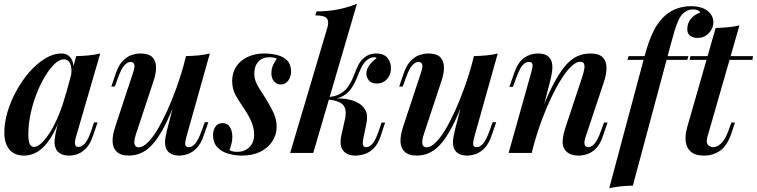

<svg xmlns="http://www.w3.org/2000/svg" viewBox="-20 -815 4032 1023"><path d="M161 -32Q179 -32 202 -53.5Q225 -75 249 -114Q273 -153 295 -207Q317 -261 333 -325L312 -217Q283 -132 250.5 -81Q218 -30 182.5 -8Q147 14 109 14Q55 14 29 -19.5Q3 -53 3 -109Q3 -161 20 -218.5Q37 -276 67.5 -331.5Q98 -387 137 -431.5Q176 -476 220 -503Q264 -530 308 -530Q342 -530 360 -501.5Q378 -473 369 -415L358 -409Q365 -451 354.5 -475Q344 -499 320 -499Q297 -499 271.5 -475Q246 -451 221 -410Q196 -369 175.5 -317Q155 -265 143 -209Q131 -153 131 -100Q131 -63 138.5 -47.5Q146 -32 161 -32ZM386 -516Q422 -517 453.5 -520Q485 -523 514 -530L385 -86Q381 -74 379.5 -61.5Q378 -49 381.5 -40.5Q385 -32 398 -32Q414 -32 431 -49Q448 -66 466 -118L481 -163H500L475 -90Q461 -49 440 -26.5Q419 -4 395.5 5Q372 14 349 14Q301 14 281 -16Q268 -38 271 -70Q274 -102 284 -139Z M942 -349Q904 -242 871 -172Q838 -102 805.5 -61Q773 -20 739 -3Q705 14 667 14Q625 14 603.5 -5Q582 -24 580 -57.5Q578 -91 593 -137L690 -431Q700 -461 695 -473Q690 -485 675 -485Q660 -485 643.5 -468Q627 -451 608 -399L592 -354H573L598 -427Q613 -469 634.5 -491Q656 -513 680.5 -521.5Q705 -530 728 -530Q772 -530 791.5 -510.5Q811 -491 811.5 -456.5Q812 -422 796 -377L705 -102Q681 -30 719 -30Q740 -30 765 -53.5Q790 -77 816.5 -120.5Q843 -164 869.5 -222Q896 -280 920.5 -348Q945 -416 965 -491ZM973 -85Q966 -60 967 -45.5Q968 -31 985 -31Q1004 -31 1020.5 -50.5Q1037 -70 1054 -117L1071 -164H1090L1064 -89Q1050 -49 1028.5 -26.5Q1007 -4 982.5 5Q958 14 934 14Q910 14 893 5.5Q876 -3 868 -18Q858 -36 859.5 -62Q861 -88 871 -126L971 -516Q1007 -517 1039 -520Q1071 -523 1098 -530Z M1203 -15Q1211 -11 1220 -8.5Q1229 -6 1245 -6Q1283 -6 1308.5 -30.5Q1334 -55 1334 -99Q1334 -131 1320.5 -164Q1307 -197 1280 -237Q1256 -272 1236.5 -306Q1217 -340 1217 -384Q1217 -427 1238 -459.5Q1259 -492 1298 -511Q1337 -530 1389 -530Q1423 -530 1456 -522Q1489 -514 1510 -493Q1531 -472 1531 -432Q1531 -418 1525 -402.5Q1519 -387 1507 -376Q1495 -365 1475 -365Q1454 -365 1440 -381.5Q1426 -398 1426 -424Q1426 -447 1434.5 -467Q1443 -487 1455 -502Q1441 -510 1415 -510Q1379 -510 1357 -487Q1335 -464 1335 -422Q1335 -400 1342.5 -380.5Q1350 -361 1363.5 -340.5Q1377 -320 1394 -293Q1422 -248 1438 -212.5Q1454 -177 1454 -140Q1454 -96 1430.5 -61Q1407 -26 1366 -6Q1325 14 1270 14Q1231 14 1195.5 3.5Q1160 -7 1137.5 -31Q1115 -55 1115 -97Q1115 -120 1127.5 -139.5Q1140 -159 1166 -159Q1192 -159 1205 -138Q1218 -117 1218 -86Q1218 -64 1212.5 -45.5Q1207 -27 1203 -15Z M1649 0H1526L1724 -667Q1734 -701 1721.5 -717Q1709 -733 1660 -733L1667 -754Q1733 -755 1784.5 -765.5Q1836 -776 1882 -795ZM1915 -72Q1911 -49 1915 -40Q1919 -31 1932 -31Q1948 -31 1964 -48.5Q1980 -66 1998 -117L2013 -162H2032L2008 -89Q1994 -48 1972.5 -26Q1951 -4 1925 5Q1899 14 1873 14Q1829 14 1808 -13Q1787 -40 1799 -95L1817 -175Q1830 -230 1809 -255Q1788 -280 1718 -286V-290Q1760 -293 1802 -290Q1844 -287 1877 -272.5Q1910 -258 1926 -230Q1942 -202 1932 -156ZM1976 -510Q1963 -510 1953.5 -506Q1944 -502 1935 -495Q1917 -480 1905 -454.5Q1893 -429 1881.5 -400Q1870 -371 1852.5 -345Q1835 -319 1806 -302.5Q1777 -286 1730 -287L1720 -286L1722 -297Q1768 -300 1795.5 -317Q1823 -334 1839 -359.5Q1855 -385 1865.5 -413Q1876 -441 1888 -466Q1900 -491 1920 -507Q1937 -521 1953 -525.5Q1969 -530 1982 -530Q2026 -530 2045 -506Q2064 -482 2063 -449Q2063 -429 2054 -411Q2045 -393 2028 -381.5Q2011 -370 1988 -370Q1959 -370 1945.5 -386.5Q1932 -403 1932 -424Q1933 -448 1949.5 -469.5Q1966 -491 1987 -505Q1985 -507 1982 -508.5Q1979 -510 1976 -510Z M2476 -349Q2438 -242 2405 -172Q2372 -102 2339.5 -61Q2307 -20 2273 -3Q2239 14 2201 14Q2159 14 2137.5 -5Q2116 -24 2114 -57.5Q2112 -91 2127 -137L2224 -431Q2234 -461 2229 -473Q2224 -485 2209 -485Q2194 -485 2177.5 -468Q2161 -451 2142 -399L2126 -354H2107L2132 -427Q2147 -469 2168.5 -491Q2190 -513 2214.5 -521.5Q2239 -530 2262 -530Q2306 -530 2325.5 -510.5Q2345 -491 2345.5 -456.5Q2346 -422 2330 -377L2239 -102Q2215 -30 2253 -30Q2274 -30 2299 -53.5Q2324 -77 2350.5 -120.5Q2377 -164 2403.5 -222Q2430 -280 2454.5 -348Q2479 -416 2499 -491ZM2507 -85Q2500 -60 2501 -45.5Q2502 -31 2519 -31Q2538 -31 2554.5 -50.5Q2571 -70 2588 -117L2605 -164H2624L2598 -89Q2584 -49 2562.5 -26.5Q2541 -4 2516.5 5Q2492 14 2468 14Q2444 14 2427 5.5Q2410 -3 2402 -18Q2392 -36 2393.5 -62Q2395 -88 2405 -126L2505 -516Q2541 -517 2573 -520Q2605 -523 2632 -530Z M2813 0H2690L2811 -431Q2815 -445 2817 -457Q2819 -469 2815.5 -477Q2812 -485 2798 -485Q2779 -485 2763.5 -466.5Q2748 -448 2730 -399L2713 -352H2694L2720 -427Q2741 -486 2774 -508Q2807 -530 2847 -530Q2880 -530 2897.5 -517Q2915 -504 2920 -483.5Q2925 -463 2922 -438.5Q2919 -414 2913 -390ZM2850 -182Q2887 -285 2921 -352Q2955 -419 2987 -458.5Q3019 -498 3053 -514Q3087 -530 3124 -530Q3173 -530 3192.5 -508.5Q3212 -487 3211.5 -452.5Q3211 -418 3198 -379L3100 -85Q3091 -58 3095 -44.5Q3099 -31 3115 -31Q3130 -31 3146.5 -48Q3163 -65 3182 -117L3198 -162H3217L3192 -89Q3178 -47 3156.5 -25Q3135 -3 3110.5 5.5Q3086 14 3062 14Q3036 14 3017.5 5.5Q2999 -3 2989 -18Q2976 -37 2978 -67Q2980 -97 2994 -139L3085 -414Q3090 -430 3093 -446.5Q3096 -463 3092 -474.5Q3088 -486 3071 -486Q3050 -486 3025 -462.5Q3000 -439 2973 -397Q2946 -355 2919 -299Q2892 -243 2867.5 -177.5Q2843 -112 2824 -42Z M3323 -496 3329 -516H3648L3642 -496ZM3673 -765Q3656 -765 3643 -759Q3630 -753 3619 -743Q3605 -730 3593.5 -704Q3582 -678 3572 -643.5Q3562 -609 3551 -568L3352 174Q3316 175 3285.5 178Q3255 181 3226 188L3413 -511Q3435 -594 3461.5 -648Q3488 -702 3526 -734Q3552 -757 3587.5 -769.5Q3623 -782 3661 -782Q3718 -782 3749.5 -757.5Q3781 -733 3781 -695Q3781 -675 3770 -656Q3759 -637 3740.5 -625Q3722 -613 3698 -613Q3671 -613 3656 -625.5Q3641 -638 3642 -661Q3642 -691 3661 -714.5Q3680 -738 3711 -748Q3709 -755 3698.5 -760Q3688 -765 3673 -765Z M3992 -516 3989 -496H3654L3659 -516ZM3749 -85Q3741 -57 3751.5 -44Q3762 -31 3780 -31Q3801 -31 3822.5 -51Q3844 -71 3862 -121L3877 -162H3896L3876 -102Q3855 -40 3818 -13Q3781 14 3730 14Q3685 14 3661.5 -6Q3638 -26 3633.5 -60.5Q3629 -95 3642 -139L3793 -666Q3829 -667 3860.5 -670Q3892 -673 3920 -680Z"/></svg>

Font: Playfair Display SemiBold
Style: Italic
Weight: 600
Italic angle: -14°
Designer: Claus Eggers Sørensen
Foundry: Claus Eggers Sørensen
Version: Version 1.203